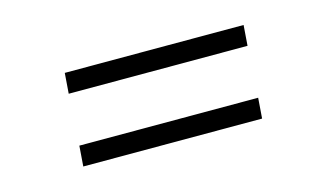

<svg xmlns="http://www.w3.org/2000/svg" viewBox="-39 -406 617 363"><g transform="rotate(-15 270.0 -225.0)"><path d="M98 -275 101 -315H451L448 -275ZM89 -135 92 -175H442L439 -135Z"/></g></svg>

Font: Bona Nova SC
Style: Italic
Weight: 400
Italic angle: -4°
Designer: Mateusz Machalski
Foundry: Capitalics
Version: Version 4.001; ttfautohint (v1.8.4.7-5d5b)